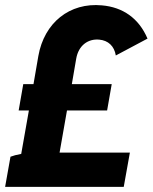

<svg xmlns="http://www.w3.org/2000/svg" viewBox="-37 -731 597 751"><path d="M113 -512 94 -402H54L36 -299H76L46 -129C29 -126 14 -122 4 -118L-17 0H447L471 -134H196L225 -299H382L400 -402H244L261 -501C270 -554 308 -580 351 -576C386 -573 410 -551 416 -514L540 -580C506 -660 443 -703 362 -710C235 -722 136 -642 113 -512Z"/></svg>

Font: Fixel Display
Style: Bold Italic
Weight: 700
Italic angle: -10°
Designer: AlfaBravo + MacPaw
Foundry: Kyrylo Tkachov, Marchela Mozhyna, Serhii Makarenko, Maria Weinstein, Zakhar Kryvoshyya
Version: Version 1.210;Glyphs 3.2 (3217)